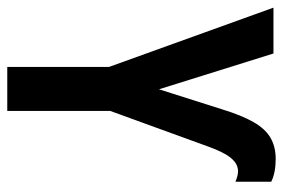

<svg xmlns="http://www.w3.org/2000/svg" viewBox="-142 -618 760 515"><g transform="rotate(90 237.5 -360.0)"><path d="M159 0V-273L0 -714H123L219 -407L273 -577Q289 -629 307 -660.5Q325 -692 349 -706Q373 -720 406 -720Q424 -720 439.5 -717Q455 -714 467 -708V-612Q460 -615 452.5 -617Q445 -619 439 -619Q425 -619 413.5 -610Q402 -601 392.5 -584Q383 -567 373 -540L277 -276V0Z"/></g></svg>

Font: Noto Sans Display ExtraCondensed SemiBold
Style: Regular
Weight: 600
Width: 2
Designer: Monotype Design Team
Foundry: Monotype Imaging Inc.
Version: Version 2.003